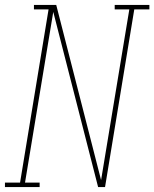

<svg xmlns="http://www.w3.org/2000/svg" viewBox="-57 -755 623 775"><path d="M-37 0V-18H24L139 -717H80V-735H170L351 -28L465 -717H406V-735H546V-717H485L367 0H339L158 -707L44 -18H103V0Z"/></svg>

Font: Iosevka Curly Slab Thin
Style: Italic
Weight: 100
Italic angle: -9°
Monospace: yes
Designer: Belleve Invis
Foundry: Belleve Invis
Version: Version 22.1.2; ttfautohint (v1.8.4)